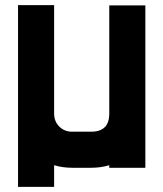

<svg xmlns="http://www.w3.org/2000/svg" viewBox="-20 -651 634 745"><path d="M544 -630V0H404V-10Q371 0 334 0H260Q223 0 190 -10V74H50V-631H190V-210Q190 -180 210 -160Q230 -140 260 -140H334Q404 -140 404 -210V-630Z"/></svg>

Font: CAT North
Style: Regular
Weight: 400
Designer: Peter Wiegel
Foundry: Peter Wiegel
Version: Version 1.000